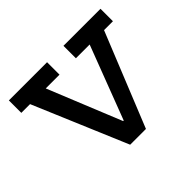

<svg xmlns="http://www.w3.org/2000/svg" viewBox="-126 -707 878 878"><g transform="rotate(-45 313.0 -268.0)"><path d="M370 -535.5H609.5V-455H552L368 0H266L73.5 -455H17V-535.5H264V-455H175L360 0L273 -99H361L285.5 0L459 -455H370Z"/></g></svg>

Font: Hepta Slab Medium
Style: Regular
Weight: 500
Designer: Michael LaGattuta
Foundry: Michael LaGattuta
Version: Version 1.102